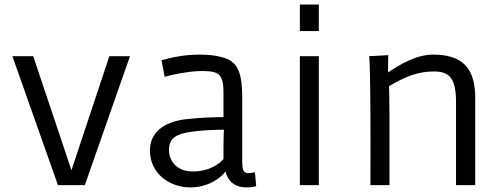

<svg xmlns="http://www.w3.org/2000/svg" viewBox="-20 -811 2208 841"><path d="M233.9 0H351.6L549.3 -564.9H459L293 -65.4L125.5 -564.9H34.2Z M636.7 -151.4C636.7 -50.8 723.6 11.2 816.4 9.8C899.9 8.8 953.1 -38.6 967.8 -60.1C976.1 -21.5 1005.4 9.8 1058.1 9.8C1075.2 9.8 1088.4 8.8 1102.1 4.4L1096.7 -56.2C1071.8 -51.8 1058.1 -49.8 1049.3 -60.1C1040 -70.3 1041 -93.8 1041 -126.5V-389.2C1040 -478 1026.9 -526.4 980.5 -550.3C950.7 -564.9 902.8 -571.8 855.5 -571.8C789.6 -571.8 733.9 -560.5 687.5 -546.9L701.2 -474.6C742.2 -486.3 799.3 -497.1 849.1 -499.5C885.3 -500.5 918.9 -499.5 936 -486.3C959 -467.8 959 -431.6 959 -386.2V-298.3C904.3 -297.4 856.9 -295.4 806.2 -290C719.2 -282.7 636.7 -245.1 636.7 -151.4ZM720.2 -155.3C720.2 -205.6 752.9 -225.1 818.8 -233.9C867.2 -240.7 915.5 -242.7 960.9 -242.7C960.9 -242.7 959 -219.2 959 -178.7V-114.3C925.8 -76.7 871.6 -58.6 821.8 -60.1C762.7 -60.1 720.2 -98.1 720.2 -155.3Z M1293.5 -674.8H1376.5V-791H1293.5ZM1293.5 0H1376.5V-564.9H1293.5Z M1602.5 0H1686V-314C1686 -355 1684.1 -433.6 1684.1 -433.6C1755.4 -475.6 1811.5 -498 1880.4 -498C1951.7 -498 1977.5 -464.4 1977.5 -363.8V0H2061.5V-393.6C2058.1 -517.6 2000 -571.8 1877 -571.8C1802.7 -571.8 1729.5 -527.3 1679.7 -493.7C1679.7 -551.3 1680.7 -569.3 1680.7 -569.3L1596.7 -564.9C1596.7 -564.9 1604.5 -554.2 1602.5 0Z"/></svg>

Font: Duru Sans
Style: Regular
Weight: 400
Designer: Onur Yazıcıgil
Foundry: Onur Yazıcıgil
Version: Version 1.002